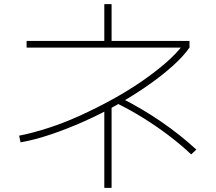

<svg xmlns="http://www.w3.org/2000/svg" viewBox="-20 -822 1040 924"><path d="M72 -169Q138 -182 213.5 -206.5Q289 -231 367 -266.5Q445 -302 520.5 -343.5Q596 -385 662 -430.5Q728 -476 779.5 -521Q831 -566 862 -608L872 -593H108V-625H482V-802H517V-625H892V-593Q861 -549 807.5 -501.5Q754 -454 686 -407Q618 -360 541 -316.5Q464 -273 384 -237.5Q304 -202 226 -175.5Q148 -149 79 -137ZM482 82V-313H517V82ZM900 -79Q850 -126 792 -170Q734 -214 671.5 -253Q609 -292 542 -325L561 -351Q663 -300 755.5 -236.5Q848 -173 925 -102Z"/></svg>

Font: M PLUS 2 Thin ExtraLight
Style: Regular
Weight: 250
Version: Version 1.001